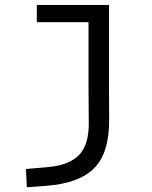

<svg xmlns="http://www.w3.org/2000/svg" viewBox="-20 -538 626 792"><path d="M90.8 234.4 86.9 159.2 180.7 150.9Q267.6 142.6 307.1 100.3Q346.7 58.1 346.2 -30.3L345.2 -170.9V-446.3H131.8V-517.6H429.7V-187.5L430.2 -45.9Q431.2 92.3 368.9 155.3Q306.6 218.3 170.9 228.5Z"/></svg>

Font: Cascadia Code NF SemiLight
Style: Regular
Weight: 350
Monospace: yes
Designer: Aaron Bell
Foundry: Saja Typeworks
Version: Version 2404.023; ttfautohint (v1.8.4)